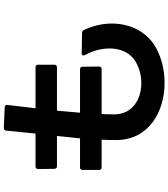

<svg xmlns="http://www.w3.org/2000/svg" viewBox="44 -898 911 1040"><g transform="rotate(-90 500.0 -377.5)"><path d="M722 -374C746 -330 758 -283 758 -240C758 -178 733 -123 681 -96C647 -77 608 -68 570 -68C482 -68 401 -117 401 -215C401 -237 402 -260 403 -283H646C655 -283 660 -288 660 -298L659 -386C659 -395 654 -400 645 -400H410C413 -440 417 -482 421 -525H656C665 -525 670 -530 670 -539V-627C670 -636 665 -641 656 -641H434L452 -793C453 -802 449 -808 439 -808L328 -813C319 -813 313 -808 313 -800C308 -748 302 -694 297 -641H119C110 -641 105 -636 105 -627L106 -539C106 -530 111 -525 120 -525H284L271 -400H114C105 -400 100 -395 100 -386V-297C100 -288 105 -283 114 -283H264C262 -256 262 -229 262 -203C263 -26 417 58 572 58C639 58 706 42 761 12C849 -37 893 -129 893 -228C893 -278 881 -330 858 -379C855 -386 849 -389 842 -389L732 -391C724 -391 720 -387 720 -382C720 -380 721 -377 722 -374Z"/></g></svg>

Font: LINE Seed JP_OTF Bold
Style: Regular
Weight: 700
Designer: LINE & Fontrix & Fontworks
Version: Version 1.009